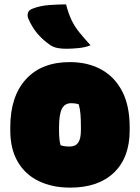

<svg xmlns="http://www.w3.org/2000/svg" viewBox="-20 -846 640 878"><path d="M299 -562Q382 -562 443.5 -528Q505 -494 539 -428Q573 -362 573 -264V-250Q573 -126 501.5 -57Q430 12 301 12Q219 12 157 -18Q95 -48 61 -106.5Q27 -165 27 -250V-264Q27 -405 98.5 -483.5Q170 -562 299 -562ZM305 -374Q276 -374 263 -348.5Q250 -323 250 -263V-250Q250 -204 257 -182Q265 -179 274.5 -177.5Q284 -176 299 -176Q325 -176 337.5 -193.5Q350 -211 350 -251V-264Q350 -300 348 -324Q346 -348 340 -369Q326 -374 305 -374ZM282 -826Q293 -784 307 -754.5Q321 -725 342.5 -698.5Q364 -672 394 -639Q370 -629 338 -626Q306 -623 284 -623Q260 -623 242.5 -626.5Q225 -630 211 -639Q176 -663 151 -692.5Q126 -722 109 -762Q104 -775 108 -787.5Q112 -800 128 -806Q163 -820 205.5 -823Q248 -826 282 -826Z"/></svg>

Font: Recursive Sn Csl St XBk
Style: Regular
Weight: 1000
Version: Version 1.079;hotconv 1.0.112;makeotfexe 2.5.65598; ttfautoh